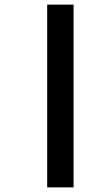

<svg xmlns="http://www.w3.org/2000/svg" viewBox="-20 -671 431 830"><path d="M184 139H298V-651H184Z"/></svg>

Font: Noto Sans Telugu SemiBold
Style: Regular
Weight: 600
Designer: Jelle Bosma - Monotype Design Team
Foundry: Monotype Imaging Inc.
Version: Version 2.005